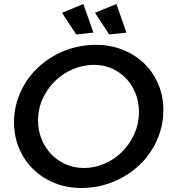

<svg xmlns="http://www.w3.org/2000/svg" viewBox="-20 -931 850 959"><path d="M459 -707Q532.5 -707 594.2 -682Q656 -657 701 -613.2Q746 -569.5 771 -509.8Q796 -450 796 -380Q796 -326.5 781 -276.8Q766 -227 739.2 -183.8Q712.5 -140.5 674.8 -105.2Q637 -70 591.8 -44.8Q546.5 -19.5 494.5 -5.8Q442.5 8 387 8Q313.5 8 251.8 -17.2Q190 -42.5 145 -86.8Q100 -131 75 -191.2Q50 -251.5 50 -321Q50 -375 65 -424.5Q80 -474 106.8 -517Q133.5 -560 171.2 -595Q209 -630 254.2 -655Q299.5 -680 351.5 -693.5Q403.5 -707 459 -707ZM450 -607Q394.5 -607 343.8 -585.2Q293 -563.5 254.5 -525.8Q216 -488 193 -437.5Q170 -387 170 -329Q170 -279 187.8 -235.8Q205.5 -192.5 236.2 -160.5Q267 -128.5 308.8 -110.2Q350.5 -92 399 -92Q435.5 -92 469.8 -102Q504 -112 534.8 -130.2Q565.5 -148.5 591 -174.2Q616.5 -200 635 -231Q653.5 -262 663.8 -297.8Q674 -333.5 674 -372Q674 -422 656.8 -465Q639.5 -508 609.5 -539.5Q579.5 -571 538.5 -589Q497.5 -607 450 -607ZM561.5 -911 611.5 -768 525.5 -759 454.5 -867ZM396.5 -911 446.5 -768 360.5 -759 289.5 -867Z"/></svg>

Font: Argentum Sans
Style: Italic
Weight: 400
Italic angle: -11.3099°
Designer: Julieta Ulanovsky, Owen Earl, Rasmus Andersson, Cristiano Sobral
Foundry: The Argentum Sans Project Authors
Version: Version 3.131; ttfautohint (v1.8.4.7-5d5b-dirty)